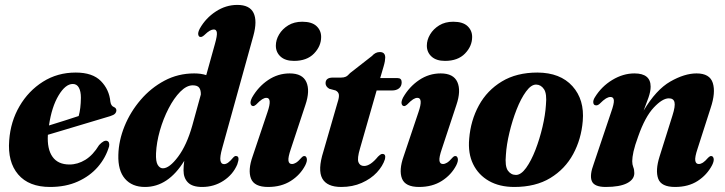

<svg xmlns="http://www.w3.org/2000/svg" viewBox="-20 -752 2954 782"><path d="M424.5 -156.5Q411 -110 378.8 -72.5Q346.5 -35 297.2 -12.8Q248 9.5 184 9.5Q97.5 9.5 54 -41.5Q10.5 -92.5 17.5 -180.5Q23 -257 59.5 -319.5Q96 -382 155 -419.2Q214 -456.5 288.5 -456.5Q357 -456.5 391 -421.8Q425 -387 429.5 -338Q432 -320.5 444 -316Q453.5 -312 454 -303Q454 -295.5 448.8 -289.5Q443.5 -283.5 429 -279Q412.5 -274 383 -265.2Q353.5 -256.5 317.2 -245.5Q281 -234.5 243.8 -223.5Q206.5 -212.5 175 -203Q171.5 -145 193.8 -113.5Q216 -82 263 -82Q296.5 -82 327.8 -101.2Q359 -120.5 383.5 -161Q402.5 -181.5 415 -178.5Q427.5 -175 424.5 -156.5ZM276.5 -410Q246.5 -410 218.5 -363.2Q190.5 -316.5 179.5 -241Q210.5 -250.5 243.5 -261Q276.5 -271.5 300.5 -279.5Q309 -309.5 309.5 -354Q309.5 -380 301.2 -395Q293 -410 276.5 -410Z M1012 -606.5 885 -148.5Q875 -112.5 877.8 -98Q880.5 -83.5 892.5 -83.5Q900.5 -83.5 909 -89.5Q917.5 -95.5 930 -110.5Q936.5 -117.5 941.5 -116.5Q958.5 -116 946.5 -82.5Q929 -41 890.2 -15.8Q851.5 9.5 803.5 9.5Q763.5 9.5 745.5 -8.8Q727.5 -27 727.5 -58Q727.5 -76.5 730.5 -97Q665 9.5 570.5 9.5Q518 9.5 489 -24Q460 -57.5 462 -121.5Q463.5 -179.5 487.2 -238Q511 -296.5 552.8 -345.2Q594.5 -394 650 -423.5Q705.5 -453 771 -453Q799 -453 820 -446L855.5 -573.5Q865 -607 863.2 -619.5Q861.5 -632 851 -632Q843.5 -632 834.5 -627Q825.5 -622 811 -608Q802 -600.5 796.5 -601.5Q789.5 -601.5 787.5 -610.8Q785.5 -620 794 -636Q818 -678.5 859 -705.2Q900 -732 946.5 -732Q997 -732 1012.8 -699.2Q1028.5 -666.5 1012 -606.5ZM615.5 -128Q614 -94 622.5 -80.2Q631 -66.5 643.5 -66.5Q670 -66.5 705.2 -113.5Q740.5 -160.5 763 -240L798 -367Q798.5 -384.5 791.5 -394.5Q784.5 -404.5 765 -404.5Q740 -404.5 714.2 -378.5Q688.5 -352.5 666.8 -310.5Q645 -268.5 631.2 -220.2Q617.5 -172 615.5 -128Z M1177.5 -504Q1142 -504 1122.8 -521.5Q1103.5 -539 1103.5 -566Q1103.5 -589.5 1116.8 -611.8Q1130 -634 1154 -648.8Q1178 -663.5 1211 -663.5Q1250 -663.5 1269 -645.8Q1288 -628 1288 -601.5Q1288 -564 1259 -534Q1230 -504 1177.5 -504ZM1164.5 -145Q1153 -111.5 1154.8 -97.8Q1156.5 -84 1169 -84Q1177 -84 1186 -89.5Q1195 -95 1208 -110Q1214.5 -117 1220 -116.5Q1227 -116.5 1229.5 -106.5Q1232 -96.5 1223.5 -79Q1203 -39.5 1164.2 -15Q1125.5 9.5 1072 9.5Q1015.5 9.5 1002.2 -24.8Q989 -59 1009 -115.5L1069.5 -295.5Q1089.5 -353.5 1065 -353.5Q1057 -353.5 1047.5 -347.5Q1038 -341.5 1022.5 -325.5Q1015.5 -319.5 1010.5 -320Q1003 -320.5 1000.8 -329.5Q998.5 -338.5 1006.5 -354.5Q1031.5 -398.5 1071.8 -425.8Q1112 -453 1160 -453Q1212 -453 1227.8 -417.8Q1243.5 -382.5 1224 -325Z M1347 -383.5 1321 -390.5Q1306 -399.5 1306 -413Q1306 -436 1335.5 -436H1369Q1380.5 -436 1388.2 -439.5Q1396 -443 1406 -454.5L1495 -524Q1509 -540 1527 -540Q1549 -540 1549 -517.5Q1549 -511.5 1547.5 -502.5Q1546 -493.5 1542 -480L1528.5 -434H1599Q1616 -434 1616 -417Q1616 -401 1605.2 -392.2Q1594.5 -383.5 1576.5 -383.5H1514L1446.5 -148Q1434 -106.5 1440 -91.2Q1446 -76 1463 -76Q1488.5 -76 1519.5 -114Q1527 -121 1530.8 -123.2Q1534.5 -125.5 1538.5 -125Q1552.5 -124.5 1548 -104Q1539 -75.5 1514.8 -49.5Q1490.5 -23.5 1453.2 -7Q1416 9.5 1370 9.5Q1311.5 9.5 1292.5 -25.2Q1273.5 -60 1297 -134.5L1354.5 -333.5Q1362 -356 1360.2 -366.8Q1358.5 -377.5 1347 -383.5Z M1792.5 -504Q1757 -504 1737.8 -521.5Q1718.5 -539 1718.5 -566Q1718.5 -589.5 1731.8 -611.8Q1745 -634 1769 -648.8Q1793 -663.5 1826 -663.5Q1865 -663.5 1884 -645.8Q1903 -628 1903 -601.5Q1903 -564 1874 -534Q1845 -504 1792.5 -504ZM1779.5 -145Q1768 -111.5 1769.8 -97.8Q1771.5 -84 1784 -84Q1792 -84 1801 -89.5Q1810 -95 1823 -110Q1829.5 -117 1835 -116.5Q1842 -116.5 1844.5 -106.5Q1847 -96.5 1838.5 -79Q1818 -39.5 1779.2 -15Q1740.5 9.5 1687 9.5Q1630.5 9.5 1617.2 -24.8Q1604 -59 1624 -115.5L1684.5 -295.5Q1704.5 -353.5 1680 -353.5Q1672 -353.5 1662.5 -347.5Q1653 -341.5 1637.5 -325.5Q1630.5 -319.5 1625.5 -320Q1618 -320.5 1615.8 -329.5Q1613.5 -338.5 1621.5 -354.5Q1646.5 -398.5 1686.8 -425.8Q1727 -453 1775 -453Q1827 -453 1842.8 -417.8Q1858.5 -382.5 1839 -325Z M2169 -456.5Q2262 -456 2311.5 -401Q2361 -346 2353.5 -259Q2347.5 -185.5 2314.5 -124.5Q2281.5 -63.5 2221.5 -27Q2161.5 9.5 2074.5 9.5Q2014.5 9.5 1971.5 -15Q1928.5 -39.5 1907 -83.5Q1885.5 -127.5 1891 -187Q1897 -261.5 1930.5 -322.8Q1964 -384 2024 -420.2Q2084 -456.5 2169 -456.5ZM2081.5 -39.5Q2102 -39.5 2122.8 -68.2Q2143.5 -97 2160.8 -141.5Q2178 -186 2189.5 -235Q2201 -284 2203.5 -324.5Q2208 -370 2195.8 -388.5Q2183.5 -407 2164 -407.5Q2143.5 -408 2122.5 -379.2Q2101.5 -350.5 2084 -305.8Q2066.5 -261 2054.8 -211.8Q2043 -162.5 2040.5 -121.5Q2036 -75 2048.5 -57.2Q2061 -39.5 2081.5 -39.5Z M2407.5 -323Q2398 -323 2396.5 -333.2Q2395 -343.5 2403 -356Q2430 -400 2474 -426.5Q2518 -453 2564 -453Q2630 -453 2630 -399Q2630 -379.5 2621 -354Q2612 -328.5 2601.5 -301.5Q2652 -386.5 2710 -419.8Q2768 -453 2817 -453Q2871 -453 2883.2 -414Q2895.5 -375 2874.5 -312.5L2821 -146Q2809.5 -111.5 2811.8 -97.8Q2814 -84 2826 -84Q2834 -84 2842.8 -89.5Q2851.5 -95 2864.5 -110Q2871.5 -117 2876.5 -116.5Q2884 -116.5 2886.5 -106.8Q2889 -97 2880.5 -79.5Q2859.5 -39.5 2821.5 -15Q2783.5 9.5 2729.5 9.5Q2673 9.5 2660.8 -24.2Q2648.5 -58 2666.5 -115L2719 -282Q2731 -319.5 2727.2 -335.5Q2723.5 -351.5 2704 -351.5Q2678 -351.5 2642.8 -314Q2607.5 -276.5 2579.5 -197Q2565.5 -159 2560.2 -134.8Q2555 -110.5 2555 -95.5Q2555 -82 2559.2 -71.5Q2563.5 -61 2563.5 -47Q2563.5 -21 2533.8 -5.8Q2504 9.5 2447 9.5Q2400.5 9.5 2390.5 -14.2Q2380.5 -38 2398.5 -85.5L2469 -295Q2481.5 -330 2480.2 -343.5Q2479 -357 2466.5 -357Q2458 -357 2448 -351Q2438 -345 2421.5 -328.5Q2413.5 -322 2407.5 -323Z"/></svg>

Font: Fraunces 144pt S050
Style: Bold Italic
Weight: 700
Italic angle: -16°
Version: Version 1.000; ttfautohint (v1.8.3)